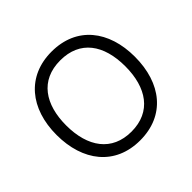

<svg xmlns="http://www.w3.org/2000/svg" viewBox="-144 -706 872 872"><g transform="rotate(-45 291.5 -270.0)"><path d="M291.5 15C451 15 543 -100.5 543 -271C543 -438 452.5 -555 291.5 -555C134 -555 40 -440.5 40 -271C40 -103 131 15 291.5 15ZM291.5 -41C166.5 -41 101.5 -132 101.5 -271C101.5 -405 162.5 -499 291.5 -499C418 -499 481.5 -409.5 481.5 -271C481.5 -134.5 419 -41 291.5 -41Z"/></g></svg>

Font: Hauora Light
Style: Regular
Weight: 300
Designer: Wayne Shih
Foundry: WCYS
Version: Version 1.001;hotconv 1.0.109;makeotfexe 2.5.65596